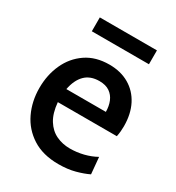

<svg xmlns="http://www.w3.org/2000/svg" viewBox="-165 -770 808 882"><g transform="rotate(30 239.0 -329.5)"><path d="M277.5 10Q195 10 139.2 -25.8Q83.5 -61.5 55.5 -120.5Q27.5 -179.5 27.5 -250Q27.5 -319.5 53.8 -377Q80 -434.5 130.5 -469Q181 -503.5 253.5 -503.5Q313.5 -503.5 358.2 -477.5Q403 -451.5 427.5 -403.8Q452 -356 452 -291.5Q452 -278.5 450.8 -264.5Q449.5 -250.5 446.5 -235.5H133.5Q138.5 -179 160 -144.5Q181.5 -110 214.8 -94.2Q248 -78.5 287.5 -78.5Q323.5 -78.5 358.8 -87.2Q394 -96 423.5 -112.5L431.5 -24.5Q404 -11 365.2 -0.5Q326.5 10 277.5 10ZM137.5 -307H347Q347 -337 337 -361.5Q327 -386 306 -400.5Q285 -415 251.5 -415Q203.5 -415 175.5 -387Q147.5 -359 137.5 -307ZM106 -595.5V-669H409V-595.5Z"/></g></svg>

Font: Cabin SemiCondensedMedium
Style: Regular
Weight: 500
Width: 4
Designer: Pablo Impallari
Foundry: Pablo Impallari. http://www.impallari.com Igino Marini. http://www.ikern.com
Version: Version 3.001